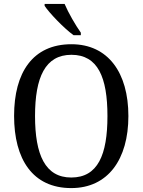

<svg xmlns="http://www.w3.org/2000/svg" viewBox="-20 -951 729 981"><path d="M356 -771H393V-784C366 -822 329 -886 310 -931H208V-921C231 -886 306 -807 356 -771ZM344 10C532 10 636 -137 636 -358C636 -580 532 -725 345 -725C147 -725 52 -580 52 -359C52 -137 147 10 344 10ZM344 -44C211 -44 159 -160 159 -358C159 -556 211 -671 345 -671C480 -671 529 -556 529 -358C529 -160 480 -44 344 -44Z"/></svg>

Font: Noto Serif Ethiopic SemiCondensed
Style: Regular
Weight: 400
Width: 4
Designer: Monotype Design Team
Foundry: Monotype Imaging Inc.
Version: Version 2.102